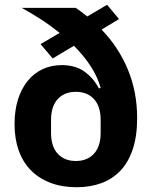

<svg xmlns="http://www.w3.org/2000/svg" viewBox="-20 -773 643 805"><path d="M479 -693 406 -649Q478 -574 516.5 -480.5Q555 -387 555 -278Q555 -202 536.5 -147Q518 -92 484.5 -57Q451 -22 404.5 -5Q358 12 301 12Q240 12 191.5 -6.5Q143 -25 109.5 -59Q76 -93 58.5 -142Q41 -191 41 -253Q41 -309 55 -354.5Q69 -400 95 -432.5Q121 -465 157.5 -482.5Q194 -500 239 -500Q295 -500 333 -473.5Q371 -447 395 -402L402 -405Q388 -453 359.5 -496.5Q331 -540 290 -581L201 -528L150 -588L230 -635Q193 -665 153 -691Q113 -717 71 -740H297Q310 -732 322 -722.5Q334 -713 346 -704L429 -753ZM298 -98Q346 -98 374 -128.5Q402 -159 402 -216V-270Q402 -327 374 -357.5Q346 -388 298 -388Q250 -388 222 -357.5Q194 -327 194 -270V-216Q194 -159 222 -128.5Q250 -98 298 -98Z"/></svg>

Font: Aneliza ExtraBold
Style: Regular
Weight: 800
Designer: Mike Abbink, Paul van der Laan, Pieter van Rosmalen
Foundry: Bold Monday
Version: Version 3.001;September 8, 2019;FontCreator 11.5.0.2425 64-b